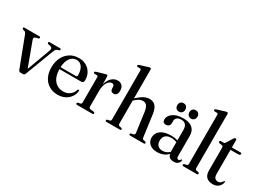

<svg xmlns="http://www.w3.org/2000/svg" viewBox="-41 -1389 2768 2052"><g transform="rotate(30 1343.0 -363.0)"><path d="M239.5 3.5H208Q191.5 3.5 183 -17L47.5 -373Q37 -399.5 23 -404L4 -408.5Q-7.5 -414 -7.5 -422Q-7.5 -434 6.5 -434H190Q203.5 -434 203.5 -422Q203.5 -413.5 191 -408.5L170.5 -404Q149.5 -398.5 145 -389.2Q140.5 -380 147 -362.5L255.5 -70L362 -359Q368.5 -377 363.2 -388Q358 -399 338 -404L314.5 -408.5Q303 -413 303 -422Q303 -434 317.5 -434H443Q457.5 -434 457.5 -422Q457.5 -413.5 445.5 -409L428.5 -404.5Q418 -401 410.2 -391.5Q402.5 -382 394.5 -360L264 -15Q256.5 3.5 239.5 3.5Z M849 -271Q849 -237.5 814.5 -237.5H550.5Q552.5 -146 594.5 -98Q636.5 -50 703 -50Q750.5 -50 784 -75.8Q817.5 -101.5 828 -141Q833.5 -150 840 -150Q849 -150 848 -137.5Q844 -97 820.8 -63.5Q797.5 -30 758.5 -10Q719.5 10 669 10Q607.5 10 562 -17.5Q516.5 -45 491.5 -94.5Q466.5 -144 466.5 -210.5Q466.5 -278 492 -330.8Q517.5 -383.5 564.2 -414Q611 -444.5 675.5 -444.5Q727.5 -444.5 766.5 -422Q805.5 -399.5 827.2 -360.5Q849 -321.5 849 -271ZM664 -415.5Q615 -415.5 584.5 -375Q554 -334.5 550.5 -261.5H738.5Q756.5 -261.5 756.5 -279Q756.5 -344 730.5 -379.8Q704.5 -415.5 664 -415.5Z M1032 -422.5 1033.5 -328Q1048.5 -386 1081.2 -415Q1114 -444 1152 -444Q1189 -444 1209 -422Q1229 -400 1229 -360Q1229 -329 1216 -314Q1203 -299 1183 -299Q1143 -299 1142 -342.5V-357Q1142 -389.5 1112 -389.5Q1082.5 -389.5 1058.2 -352Q1034 -314.5 1034 -241V-56Q1034 -34 1053 -31.5L1095.5 -26Q1108.5 -23.5 1108.5 -12Q1108.5 0 1093.5 0H906.5Q891.5 0 891.5 -12.5Q891.5 -21.5 903 -26L928 -30.5Q944 -34.5 944 -54V-363.5Q944 -379 932 -381.5L898.5 -382Q888 -385 888 -393.5Q888 -403 902 -408L995.5 -435Q1011.5 -440 1018.5 -440Q1030.5 -440 1032 -422.5Z M1397 -719.5V-365Q1442.5 -407.5 1477.5 -425.8Q1512.5 -444 1546 -444Q1595 -444 1621.2 -412.8Q1647.5 -381.5 1656 -320L1691.5 -57Q1693 -44.5 1696.5 -38.2Q1700 -32 1710 -30L1732.5 -25.5Q1743 -21 1743 -12Q1743 0 1728.5 0H1561.5Q1547.5 0 1547.5 -12Q1547.5 -21 1558 -24.5L1583.5 -29.5Q1603.5 -34 1600.5 -56L1567.5 -299Q1560.5 -345 1543.8 -367.5Q1527 -390 1494.5 -390Q1474.5 -390 1452.5 -379.2Q1430.5 -368.5 1404.5 -344.5L1397 -337.5V-55Q1397 -33.5 1413 -29.5L1438 -24.5Q1448 -21 1448 -12Q1448 0 1434.5 0H1269Q1254.5 0 1254.5 -12Q1254.5 -21.5 1266.5 -26L1291 -30.5Q1307 -34 1307 -54.5V-657.5Q1307 -673 1295 -675L1262 -675.5Q1251.5 -678.5 1251.5 -687.5Q1251.5 -696.5 1265 -701.5L1357.5 -730Q1374.5 -736 1382.5 -736Q1397 -736 1397 -719.5Z M1769 -97.5Q1769 -153 1814.5 -186.5Q1860 -220 1945.5 -220Q1968 -220 1987.5 -216.8Q2007 -213.5 2023.5 -208.5V-334.5Q2023.5 -421 1951 -421Q1915.5 -421 1898 -405Q1880.5 -389 1880.5 -368V-340Q1880.5 -317 1867.2 -304Q1854 -291 1831 -291Q1790.5 -291 1790.5 -334Q1790.5 -376 1835 -410.2Q1879.5 -444.5 1965 -444.5Q2038.5 -444.5 2076.2 -411Q2114 -377.5 2114 -317.5V-66.5Q2114 -34 2136.5 -34Q2153.5 -34 2158.5 -50Q2161 -55 2165 -55Q2173 -55 2173 -44Q2173 -26.5 2155 -8.5Q2137 9.5 2100.5 9.5Q2068.5 9.5 2050 -5.2Q2031.5 -20 2029 -45Q1978.5 9.5 1894.5 9.5Q1837 9.5 1803 -20Q1769 -49.5 1769 -97.5ZM1860.5 -112.5Q1860.5 -73 1882.2 -52.2Q1904 -31.5 1938.5 -31.5Q1987.5 -31.5 2023.5 -66.5V-186.5Q2007.5 -192 1990.2 -195.5Q1973 -199 1953.5 -199Q1909 -199 1884.8 -175.8Q1860.5 -152.5 1860.5 -112.5ZM1883.5 -482Q1861 -482 1847.5 -496.5Q1834 -511 1834 -534Q1834 -557 1847.5 -571.5Q1861 -586 1883.5 -586Q1906 -586 1919.5 -571.5Q1933 -557 1933 -534Q1933 -511.5 1919.5 -496.8Q1906 -482 1883.5 -482ZM2033 -482Q2011 -482 1997.2 -496.5Q1983.5 -511 1983.5 -534Q1983.5 -557 1997.2 -571.5Q2011 -586 2033 -586Q2056 -586 2069.5 -571.5Q2083 -557 2083 -534Q2083 -511.5 2069.5 -496.8Q2056 -482 2033 -482Z M2346 -719.5V-55Q2346 -34 2362 -30.5L2387 -26Q2398 -21.5 2398 -12Q2398 0 2383.5 0H2218Q2203.5 0 2203.5 -12Q2203.5 -21.5 2215.5 -26L2240 -30.5Q2256 -34 2256 -54.5V-657.5Q2256 -673 2244 -675L2211 -675.5Q2200.5 -678.5 2200.5 -687.5Q2200.5 -696.5 2214 -701.5L2306.5 -730Q2323.5 -736 2331.5 -736Q2346 -736 2346 -719.5Z M2463.5 -400.5 2428 -406.5Q2416.5 -410 2416.5 -421.5Q2416.5 -434 2431 -434H2467.5Q2478 -434 2485 -448.5L2531 -522.5Q2540 -537.5 2552 -537.5Q2565.5 -537.5 2565.5 -521V-434H2671Q2686 -434 2686 -422.5Q2686 -404 2656 -404H2565.5V-110Q2565.5 -42.5 2617 -42.5Q2641.5 -42.5 2654.5 -56.8Q2667.5 -71 2677.5 -84Q2686 -87 2685.5 -73Q2679 -37 2652.5 -14Q2626 9 2583.5 9Q2533 9 2504.8 -17.2Q2476.5 -43.5 2476.5 -98V-379.5Q2476.5 -389 2474.2 -393.8Q2472 -398.5 2463.5 -400.5Z"/></g></svg>

Font: Fraunces 144pt Soft
Style: Regular
Weight: 400
Version: Version 1.000;[0bf87f6ff]